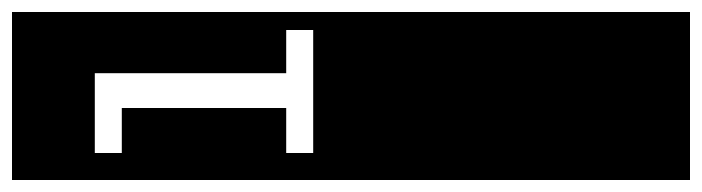

<svg xmlns="http://www.w3.org/2000/svg" viewBox="-457 -512 1170 320"><g transform="rotate(-90 128.0 -352.0)"><path d="M33 -734H108V-460H33V-415H238V-460H166V-779H33ZM-12 -917H268V213H-12Z"/></g></svg>

Font: Zilla Slab Regular Highlight
Style: Regular
Weight: 410
Designer: Typotheque Type Foundry
Foundry: Typotheque type foundry
Version: Version 1.0; 2017